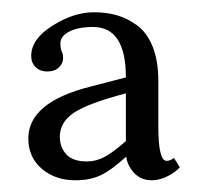

<svg xmlns="http://www.w3.org/2000/svg" viewBox="-20 -657 337 318"><path d="M188.5 -502.4Q125.5 -485.8 102.3 -470.2Q79.1 -454.6 79.1 -430.7Q79.1 -413.1 89.8 -401.4Q100.6 -389.6 124 -389.6Q139.2 -389.6 153.3 -397.2Q167.5 -404.8 188.5 -423.3ZM231.4 -358.4Q213.9 -358.4 202.6 -370.1Q191.4 -381.8 189 -397.5Q163.6 -374.5 146.2 -366.5Q128.9 -358.4 104.5 -358.4Q71.8 -358.4 49.3 -377.4Q26.9 -396.5 26.9 -427.7Q26.9 -487.8 130.4 -513.7L188.5 -528.8Q188.5 -612.3 134.3 -612.3Q109.4 -612.3 94.7 -604.7Q80.1 -597.2 80.1 -585.4Q80.1 -576.2 82 -572.3Q84.5 -568.4 84.5 -560.1Q84.5 -552.2 77.6 -545.4Q70.8 -538.6 58.1 -538.6Q46.4 -538.6 39.1 -545.7Q31.7 -552.7 31.7 -564.5Q31.7 -592.3 66.9 -614.5Q102.1 -636.7 135.7 -636.7Q156.2 -636.7 173.3 -631.8Q190.4 -627 206.8 -615.2Q223.1 -603.5 232.7 -580.1Q242.2 -556.6 242.2 -522.9V-447.8Q242.2 -390.6 255.9 -390.6Q262.2 -390.6 268.1 -395.5L277.8 -379.9Q270.5 -371.6 257.3 -365Q244.1 -358.4 231.4 -358.4Z"/></svg>

Font: Libertinage
Style: f
Weight: 400
Designer: OSP
Foundry: OSP
Version: Version 1.0; 2008; OFL relea